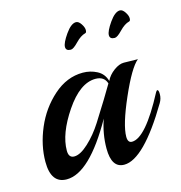

<svg xmlns="http://www.w3.org/2000/svg" viewBox="-95 -698 745 790"><g transform="rotate(-15 277.5 -303.0)"><path d="M445 -400 495 -399H505Q472 -372 424 -262.5Q376 -153 376 -103Q376 -77 394 -77Q452 -77 542 -248Q546 -255 549 -255Q555 -255 555 -236.5Q555 -218 545 -201Q422 6 339 6Q285 6 285 -77Q285 -139 306 -199Q192 3 95 3Q28 3 28 -89Q28 -159 58.5 -231Q89 -303 146 -353.5Q203 -404 271 -404Q303 -404 331 -389.5Q359 -375 368 -343Q379 -366 402 -383Q425 -400 445 -400ZM362 -334Q352 -366 315 -366Q249 -366 187 -274.5Q125 -183 125 -111Q125 -80 149 -80Q175 -80 210 -112.5Q245 -145 273 -189Q335 -287 362 -334ZM510 -558Q490 -553 468.5 -530.5Q447 -508 436 -508Q415 -508 415 -525Q415 -542 439.5 -577Q464 -612 485 -612Q496 -612 506 -597Q516 -582 516 -570.5Q516 -559 510 -558ZM323 -558Q303 -553 281.5 -530.5Q260 -508 249 -508Q228 -508 228 -525Q228 -542 252.5 -577Q277 -612 298 -612Q309 -612 319 -597Q329 -582 329 -570.5Q329 -559 323 -558Z"/></g></svg>

Font: Playball
Style: Regular
Weight: 400
Designer: Robert E. Leuschke
Foundry: Robert E. Leuschke
Version: Version 1.001